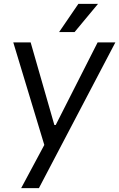

<svg xmlns="http://www.w3.org/2000/svg" viewBox="-20 -764 614 988"><path d="M88.9 204.1H180.2L573.7 -545.9H482.4L266.6 -120.6H259.8L137.7 -545.9H48.3L208 -18.1ZM284.2 -599.1H363.8L484.4 -744.1H383.3Z"/></svg>

Font: Guggenheim Sans Display
Style: Italic
Weight: 400
Italic angle: -7°
Designer: Modified by Tom Baber under direction of Pentagram Design 2023
Foundry: rsms
Version: Version 1.001;Glyphs 3.1.2 (3151)